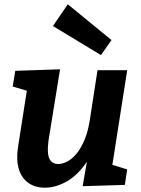

<svg xmlns="http://www.w3.org/2000/svg" viewBox="-20 -860 657 892"><path d="M189 12Q143 12 111.5 -10.5Q80 -33 67.5 -74.5Q55 -116 63 -172L108 -460L120 -434L39 -458L51 -531L259 -538L205 -205Q201 -173 203 -149Q205 -125 217 -111.5Q229 -98 250 -98Q271 -98 294 -110.5Q317 -123 337.5 -148.5Q358 -174 374 -213.5Q390 -253 398 -307L433 -534H571L499 -75L483 -100L571 -73L560 -1L364 5L394 -168L437 -242Q417 -154 376 -97.5Q335 -41 285.5 -14.5Q236 12 189 12ZM449 -604 226 -739 295 -840 498 -674Z"/></svg>

Font: Bitter Thin
Style: Bold Italic
Weight: 700
Italic angle: -9°
Version: Version 3.021